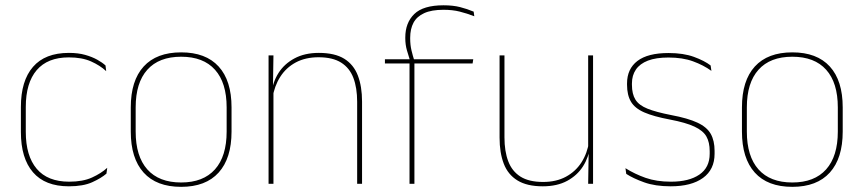

<svg xmlns="http://www.w3.org/2000/svg" viewBox="-20 -695 3266 726"><path d="M240.5 9.5Q150.5 9.5 104.8 -43.5Q59 -96.5 59 -196V-290.5Q59 -389.5 104.8 -442.2Q150.5 -495 240.5 -495Q275.5 -495 302 -487.5Q328.5 -480 347.8 -469.2Q367 -458.5 379 -447.5L381.5 -426Q358.5 -447.5 324.2 -462.8Q290 -478 240 -478Q160 -478 118.8 -429.8Q77.5 -381.5 77.5 -290.5V-196.5Q77.5 -105.5 118.8 -56.8Q160 -8 241.5 -8Q293.5 -8 328 -23.8Q362.5 -39.5 385.5 -60.5L382.5 -38.5Q363 -21.5 328.8 -6Q294.5 9.5 240.5 9.5Z M665 11.5Q571.5 11.5 523 -42.5Q474.5 -96.5 474.5 -197.5V-289Q474.5 -390 523.2 -443.5Q572 -497 665 -497Q758 -497 806.8 -443.5Q855.5 -390 855.5 -289V-197.5Q855.5 -96.5 806.8 -42.5Q758 11.5 665 11.5ZM665 -5Q748.5 -5 792.8 -54.5Q837 -104 837 -197.5V-289Q837 -382 793 -431.2Q749 -480.5 665 -480.5Q581 -480.5 537 -431.2Q493 -382 493 -289V-197.5Q493 -104 537 -54.5Q581 -5 665 -5Z M1330.5 0V-310Q1330.5 -363 1316.2 -400.5Q1302 -438 1270 -458.2Q1238 -478.5 1184.5 -478.5Q1135 -478.5 1098.2 -458.8Q1061.5 -439 1039.5 -404.2Q1017.5 -369.5 1010.5 -325L1001.5 -344H1007Q1011.5 -385 1033.2 -419.2Q1055 -453.5 1093.5 -474.2Q1132 -495 1185.5 -495Q1246 -495 1281.8 -472.8Q1317.5 -450.5 1333.2 -409.2Q1349 -368 1349 -311V0ZM995.5 0V-485.5H1014L1012 -358.5H1014V0Z M1657 -675Q1693 -675 1719.5 -668.2Q1746 -661.5 1771 -651L1773.5 -633.5Q1745 -644.5 1718 -651.2Q1691 -658 1657 -658Q1611.5 -658 1583.8 -645.2Q1556 -632.5 1543.5 -609Q1531 -585.5 1531 -552V-549Q1531 -525 1536 -504.2Q1541 -483.5 1546.5 -466.5L1530 -464V-467.5Q1525 -482.5 1518.8 -504.2Q1512.5 -526 1512.5 -550.5V-553Q1512.5 -609 1546.5 -642Q1580.5 -675 1657 -675ZM1528.5 0V-460H1547V0ZM1435.5 -455V-471H1535.5H1541.5H1769.5L1767 -455Z M1887.5 -485.5V-175.5Q1887.5 -123 1901.8 -85.2Q1916 -47.5 1948 -27.2Q1980 -7 2033.5 -7Q2083.5 -7 2120 -26.8Q2156.5 -46.5 2178.8 -81.2Q2201 -116 2207.5 -160.5L2216.5 -141.5H2211Q2206.5 -101 2184.8 -66.5Q2163 -32 2124.8 -11.2Q2086.5 9.5 2032.5 9.5Q1972.5 9.5 1936.5 -12.8Q1900.5 -35 1884.8 -76.2Q1869 -117.5 1869 -174.5V-485.5ZM2222.5 -485.5V0H2204L2206 -127H2204V-485.5Z M2516 9.5Q2457.5 9.5 2415.8 -5.5Q2374 -20.5 2348 -37.5L2345 -59Q2380 -37 2421.2 -22.5Q2462.5 -8 2517 -8Q2585.5 -8 2624.5 -34.8Q2663.5 -61.5 2663.5 -113.5V-123.5Q2663.5 -157 2651 -179Q2638.5 -201 2606 -216.2Q2573.5 -231.5 2513 -243Q2451.5 -254.5 2416 -270Q2380.5 -285.5 2365.8 -310.5Q2351 -335.5 2351 -374.5V-379.5Q2351 -434.5 2390.2 -464.5Q2429.5 -494.5 2508 -494.5Q2564 -494.5 2603.8 -480Q2643.5 -465.5 2667 -447.5L2670 -427Q2639.5 -449 2600.2 -463.2Q2561 -477.5 2507.5 -477.5Q2460.5 -477.5 2430 -465.8Q2399.5 -454 2384.5 -432Q2369.5 -410 2369.5 -379.5V-374.5Q2369.5 -339.5 2382.8 -318.2Q2396 -297 2428.5 -284Q2461 -271 2517.5 -260Q2581.5 -248 2617.2 -231.2Q2653 -214.5 2667.5 -188.8Q2682 -163 2682 -124.5V-113.5Q2682 -54 2638.2 -22.2Q2594.5 9.5 2516 9.5Z M2976 11.5Q2882.5 11.5 2834 -42.5Q2785.5 -96.5 2785.5 -197.5V-289Q2785.5 -390 2834.2 -443.5Q2883 -497 2976 -497Q3069 -497 3117.8 -443.5Q3166.5 -390 3166.5 -289V-197.5Q3166.5 -96.5 3117.8 -42.5Q3069 11.5 2976 11.5ZM2976 -5Q3059.5 -5 3103.8 -54.5Q3148 -104 3148 -197.5V-289Q3148 -382 3104 -431.2Q3060 -480.5 2976 -480.5Q2892 -480.5 2848 -431.2Q2804 -382 2804 -289V-197.5Q2804 -104 2848 -54.5Q2892 -5 2976 -5Z"/></svg>

Font: Anek Odia Medium Thin
Style: Regular
Weight: 250
Version: Version 1.003